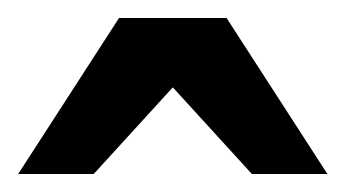

<svg xmlns="http://www.w3.org/2000/svg" viewBox="-20 -742 380 211"><path d="M256.8 -550.8 169.9 -646 83 -550.8H0L110.8 -722.2H229L339.8 -550.8Z"/></svg>

Font: Charis SIL APac
Style: Bold
Weight: 700
Foundry: SIL International
Version: Version 5.000